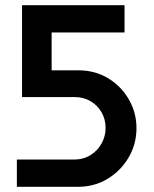

<svg xmlns="http://www.w3.org/2000/svg" viewBox="-20 -720 594 740"><path d="M45 0V-105H265Q301 -105 328.5 -122Q356 -139 371.5 -167Q387 -195 387 -227Q387 -260 371.5 -287Q356 -314 329 -330Q302 -346 267 -346H65V-700H460V-595H179V-449H282Q346 -449 396.5 -418.5Q447 -388 476.5 -337Q506 -286 506 -226Q506 -165 476 -113.5Q446 -62 395 -31Q344 0 280 0Z"/></svg>

Font: MuseoModerno Thin Medium
Style: Regular
Weight: 500
Version: Version 1.003